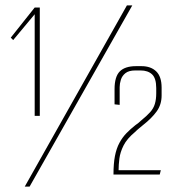

<svg xmlns="http://www.w3.org/2000/svg" viewBox="-20 -650 656 714"><path d="M109 -219V-597L29 -501L20 -510L109 -622H128V-219ZM72 44 452 -630H472L90 44ZM402 -1Q402 -42 407.5 -70Q413 -98 424 -118.5Q435 -139 450 -154.5Q465 -170 484 -185Q490 -189 495.5 -193.5Q501 -198 505 -202Q526 -219 538.5 -233Q551 -247 556 -264Q561 -281 561 -303V-322Q561 -359 545.5 -373.5Q530 -388 503 -388H483Q459 -388 446.5 -378Q434 -368 429.5 -353.5Q425 -339 425 -326V-260L406 -262V-318Q406 -365 425.5 -384.5Q445 -404 486 -404H506Q541 -404 561 -384.5Q581 -365 581 -324V-295Q581 -261 562.5 -235.5Q544 -210 512 -185Q505 -179 497.5 -173Q490 -167 482 -159Q452 -134 439.5 -109Q427 -84 424 -60.5Q421 -37 421 -17H578L574 -1Z"/></svg>

Font: Smooch Sans Thin Thin
Style: Regular
Weight: 250
Version: Version 1.010